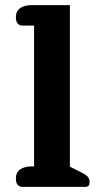

<svg xmlns="http://www.w3.org/2000/svg" viewBox="-20 -730 387 750"><path d="M42 -33Q42 -56 58.5 -68Q75 -80 104 -80H113V-630H69Q42 -630 42 -663Q42 -686 58.5 -698Q75 -710 104 -710H253V-79L289 -61Q312 -50 321 -41.5Q330 -33 330 -19Q330 -9 326 -4.5Q322 0 312 0H69Q42 0 42 -33Z"/></svg>

Font: Maitree
Style: Bold
Weight: 700
Designer: CadsonDemak Team
Foundry: CadsonDemak
Version: Version 1.002